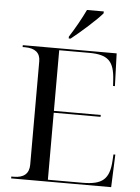

<svg xmlns="http://www.w3.org/2000/svg" viewBox="-61 -978 745 1025"><g transform="rotate(5 311.5 -465.5)"><path d="M279 -781V-771H289C341 -812 424 -886 453 -921V-931H363C342 -886 307 -824 279 -781ZM38 0H574L581 -175H571L569 -142C563 -42 527 -10 419 -10H234V-369H485V-379H234V-704H394C495 -704 529 -672 535 -572L537 -539H547L541 -714H38V-704H51C105 -704 133 -681 133 -636V-82C133 -34 105 -10 51 -10H38Z"/></g></svg>

Font: Noto Serif Display
Style: Regular
Weight: 400
Designer: Monotype Design Team
Foundry: Monotype Imaging Inc.
Version: Version 2.009